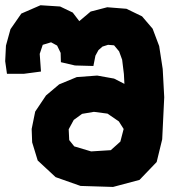

<svg xmlns="http://www.w3.org/2000/svg" viewBox="-26 -701 681 744"><path d="M610.4 -324.2 604.5 -433.6 590.8 -522.5 565.4 -589.8 524.4 -637.7 463.9 -667 389.6 -672.9 325.2 -656.2 281.2 -619.1 255.9 -652.3 207 -675.8 130.9 -680.7 56.6 -648.4 14.6 -587.9 -2.9 -524.4 -5.9 -463.9 1 -415H66.4L132.8 -423.8L127.9 -492.2L139.6 -527.3L171.9 -537.1L195.3 -524.4L209 -496.1L210 -460L264.6 -447.3L335.9 -445.3L343.8 -485.4L355.5 -506.8L371.1 -520.5L392.6 -527.3L416 -525.4L435.5 -502L447.3 -469.7L454.1 -414.1L456.1 -376L416 -396.5L350.6 -408.2L271.5 -402.3L203.1 -374L152.3 -331.1L110.4 -268.6L96.7 -201.2L98.6 -149.4L120.1 -79.1L189.5 -14.6L286.1 19.5L412.1 23.4L514.6 -3.9L581.1 -73.2L602.5 -161.1ZM453.1 -201.2 440.4 -152.3 403.3 -119.1 327.1 -114.3 261.7 -133.8 242.2 -158.2 240.2 -200.2 259.8 -236.3 292 -259.8 337.9 -267.6 390.6 -260.7 434.6 -230.5Z"/></svg>

Font: MaokenAssortedSans-TC
Style: Regular
Weight: 500
Version: Version 0.83